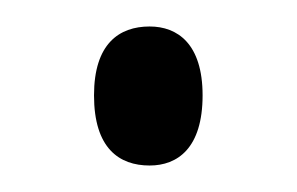

<svg xmlns="http://www.w3.org/2000/svg" viewBox="-20 -429 224 145"><path d="M93 -304C114 -304 133 -317 133 -357C133 -396 114 -409 93 -409C70 -409 51 -396 51 -357C51 -317 70 -304 93 -304Z"/></svg>

Font: Noto Serif Thai ExtraCondensed Light
Style: Regular
Weight: 300
Width: 2
Designer: Monotype Design Team
Foundry: Monotype Imaging Inc.
Version: Version 2.002